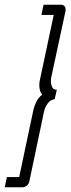

<svg xmlns="http://www.w3.org/2000/svg" viewBox="-42 -760 300 811"><path d="M133 -697 142 -740H218Q222 -740 228.5 -736Q235 -732 235 -719Q235 -713 234 -710L174 -431Q173 -426 173 -416Q173 -404 178 -392.5Q183 -381 198 -381L189 -341Q171 -339 159.5 -323Q148 -307 144 -289L83 1Q80 18 71 24.5Q62 31 54 31H-22L-13 -12H39L100 -300Q102 -309 110.5 -328Q119 -347 136 -360Q129 -369 126.5 -379.5Q124 -390 124 -400Q124 -412 126 -420L185 -697Z"/></svg>

Font: Raleway Light
Style: Italic
Weight: 300
Italic angle: -12°
Designer: Matt McInerney, Pablo Impallari, Rodrigo Fuenzalida
Foundry: Matt McInerney, Pablo Impallari, Rodrigo Fuenzalida
Version: Version 4.026